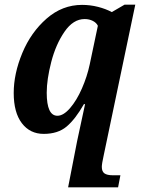

<svg xmlns="http://www.w3.org/2000/svg" viewBox="-20 -566 617 826"><path d="M312 40 346 -118H341Q304 -53 266.5 -21.5Q229 10 168 10Q109 10 74 -36Q39 -82 39 -166Q39 -249 76 -338Q113 -427 180.5 -486Q248 -545 333 -545Q368 -545 401.5 -536.5Q435 -528 461 -514L516 -546H562L426 103Q418 139 418 152Q418 172 429.5 180Q441 188 465 188H498L488 240H273ZM366 -289 401 -455Q395 -468 379.5 -476Q364 -484 344 -484Q295 -484 257.5 -429.5Q220 -375 200.5 -299.5Q181 -224 181 -167Q181 -68 227 -68Q253 -68 281.5 -101Q310 -134 332.5 -185.5Q355 -237 366 -289Z"/></svg>

Font: Noto Serif Narrow
Style: Bold Italic
Weight: 700
Width: 4
Italic angle: -12°
Designer: Monotype Design Team
Foundry: Monotype Imaging Inc.
Version: Version 1.001